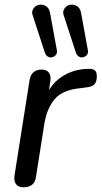

<svg xmlns="http://www.w3.org/2000/svg" viewBox="-20 -790 432 817"><path d="M80 7Q58 7 48 -6.5Q38 -20 42 -45L106 -450Q110 -472 123 -483Q136 -494 157 -494Q178 -494 188 -481Q198 -468 194 -443L183 -371H172Q193 -430 241.5 -462.5Q290 -495 352 -497Q376 -498 384 -490.5Q392 -483 392 -466Q392 -442 381.5 -431Q371 -420 346 -418L324 -415Q247 -408 213.5 -369Q180 -330 169 -265L133 -37Q130 -15 116.5 -4Q103 7 80 7ZM303 -566 252 -722Q246 -737 251.5 -748.5Q257 -760 267 -765.5Q277 -771 289.5 -770Q302 -769 312 -760.5Q322 -752 325 -735L354 -576Q356 -564 350 -556.5Q344 -549 334.5 -546.5Q325 -544 316 -549Q307 -554 303 -566ZM171 -566 120 -722Q114 -737 119.5 -748.5Q125 -760 135 -765.5Q145 -771 157.5 -770Q170 -769 180 -760.5Q190 -752 193 -735L222 -576Q224 -564 218 -556.5Q212 -549 202.5 -546.5Q193 -544 184 -549Q175 -554 171 -566Z"/></svg>

Font: Nunito Medium
Style: Italic
Weight: 500
Designer: Vernon Adams
Foundry: Vernon Adams
Version: Version 3.601